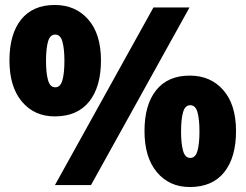

<svg xmlns="http://www.w3.org/2000/svg" viewBox="-20 -744 988 772"><path d="M200 -724Q284 -724 335 -665.5Q386 -607 386 -501Q386 -395 338.5 -335.5Q291 -276 200 -276Q118 -276 68 -335.5Q18 -395 18 -501Q18 -607 65 -665.5Q112 -724 200 -724ZM202 -605Q181 -605 173 -576.5Q165 -548 165 -499Q165 -451 173 -422Q181 -393 202 -393Q223 -393 231 -421.5Q239 -450 239 -499Q239 -548 231 -576.5Q223 -605 202 -605ZM742 -714 346 0H201L597 -714ZM743 -440Q827 -440 878 -381.5Q929 -323 929 -217Q929 -111 881.5 -51.5Q834 8 743 8Q661 8 611 -51.5Q561 -111 561 -217Q561 -323 608 -381.5Q655 -440 743 -440ZM745 -321Q724 -321 716 -292.5Q708 -264 708 -215Q708 -167 716 -138Q724 -109 745 -109Q766 -109 774 -137.5Q782 -166 782 -215Q782 -265 774 -293Q766 -321 745 -321Z"/></svg>

Font: Noto Sans Symbols Black
Style: Regular
Weight: 900
Version: Version 2.002